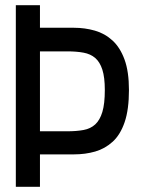

<svg xmlns="http://www.w3.org/2000/svg" viewBox="-20 -720 548 740"><path d="M265 -613H134V-700H41V0H134V-125H265Q309 -125 347 -136Q385 -147 414.5 -174Q444 -201 460.5 -249.5Q477 -298 477 -373Q477 -444 460 -490.5Q443 -537 413.5 -564Q384 -591 345.5 -602Q307 -613 265 -613ZM134 -214V-522H239Q275 -522 302 -517Q329 -512 347 -496.5Q365 -481 374.5 -451.5Q384 -422 384 -373Q384 -320 374.5 -288.5Q365 -257 347 -240.5Q329 -224 302 -219Q275 -214 239 -214Z"/></svg>

Font: Advent Pro SemiBold
Style: Regular
Weight: 600
Designer: VivaRado, Andreas Kalpakidis
Foundry: VivaRado, Andreas Kalpakidis
Version: Version 3.000